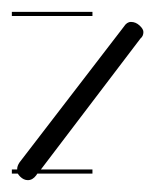

<svg xmlns="http://www.w3.org/2000/svg" viewBox="-20 -307 262 324"><path d="M136 -14H43L41 -11Q35 -3 27 -3Q20 -3 14 -9Q12 -11 10 -14H0V-21H9V-22Q9 -27 13 -33L189 -262Q194 -270 201 -270Q209 -270 215.5 -264Q222 -258 222 -253Q222 -246 217 -242L49 -21H136ZM136 -280H0V-287H136Z"/></svg>

Font: Gruenewald VA 3. Klasse
Style: Regular
Weight: 400
Designer: Peter Wiegel
Foundry: Peter Wiegel, nach dem Schriftentwurf von Dr. H. Gr¸newald
Version: Version 0.007